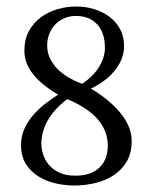

<svg xmlns="http://www.w3.org/2000/svg" viewBox="-20 -556 460 588"><path d="M359.9 -415.5Q359.9 -393.1 351.8 -373.8Q343.8 -354.5 329.8 -337.9Q315.9 -321.3 297.6 -307.9Q279.3 -294.4 258.3 -284.7Q283.2 -270 305.9 -252Q328.6 -233.9 345.9 -213.6Q363.3 -193.4 373.3 -170.7Q383.3 -147.9 383.3 -124Q383.3 -88.4 368.9 -62.7Q354.5 -37.1 329.8 -20.5Q305.2 -3.9 273.2 4.2Q241.2 12.2 206.5 12.2Q180.2 12.2 151.6 5.9Q123 -0.5 99.1 -14.9Q75.2 -29.3 59.8 -53Q44.4 -76.7 44.4 -112.3Q44.4 -137.7 54 -159.7Q63.5 -181.6 79.3 -200.7Q95.2 -219.7 115.7 -236.1Q136.2 -252.4 157.7 -266.1Q129.4 -283.2 109.6 -300Q89.8 -316.9 77.6 -333.7Q65.4 -350.6 60.1 -367.2Q54.7 -383.8 54.7 -400.4Q54.7 -436 68.8 -461.4Q83 -486.8 105.7 -503.4Q128.4 -520 156.7 -528.1Q185.1 -536.1 213.4 -536.1Q242.2 -536.1 268.3 -528.1Q294.4 -520 314.9 -504.9Q335.4 -489.7 347.7 -467Q359.9 -444.3 359.9 -415.5ZM186 -252.4Q165.5 -237.3 150.9 -220.9Q136.2 -204.6 126.7 -188Q117.2 -171.4 112.5 -155.5Q107.9 -139.6 106.9 -126Q105.5 -102.1 112.3 -82.3Q119.1 -62.5 132.3 -48.3Q145.5 -34.2 164.8 -26.1Q184.1 -18.1 208 -18.1Q256.8 -17.1 283.4 -41.7Q310.1 -66.4 310.1 -110.4Q310.1 -129.9 303.7 -148.9Q297.4 -168 283 -186.3Q268.6 -204.6 244.6 -221.2Q220.7 -237.8 186 -252.4ZM124.5 -417Q124.5 -396.5 132.6 -378.7Q140.6 -360.8 155 -345.9Q169.4 -331.1 189.2 -319.3Q209 -307.6 231.9 -299.3Q265.6 -322.3 283 -350.3Q300.3 -378.4 301.3 -406.7Q301.8 -455.1 278.3 -480.7Q254.9 -506.3 214.8 -507.3Q192.9 -507.3 176 -499.8Q159.2 -492.2 147.7 -479.5Q136.2 -466.8 130.4 -450.7Q124.5 -434.6 124.5 -417Z"/></svg>

Font: Parastoo Print
Style: Print
Weight: 400
Foundry: Saber Rastikerdar (saber.rastikerdar@gmail.com)
Version: Version 1.0.0-alpha5